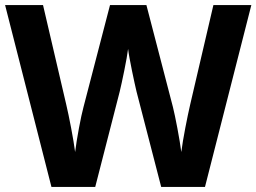

<svg xmlns="http://www.w3.org/2000/svg" viewBox="-20 -734 1007 754"><path d="M967 -714H818L727 -324C716 -277 698 -186 692 -137C686 -185 668 -279 659 -314L555 -714H412L308 -314C298 -278 281 -187 275 -137C269 -185 251 -278 240 -324L149 -714H0L182 0H354L450 -374C458 -406 479 -506 483 -542C487 -506 509 -404 516 -375L613 0H785Z"/></svg>

Font: Noto Sans Lisu
Style: Bold
Weight: 700
Designer: Monotype Design Team. David Williams.
Foundry: Monotype Imaging Inc.
Version: Version 2.102